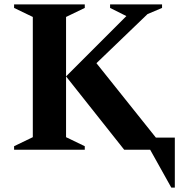

<svg xmlns="http://www.w3.org/2000/svg" viewBox="-20 -680 818 872"><path d="M44 0V-16L129 -57V-603L44 -644V-660H365V-644L280 -603V-57L365 -16V0ZM280 -333 554 -607 480 -644V-660H716V-644L650 -616L418 -393L688 -55H774V172H758L662 0H544Z"/></svg>

Font: Spectral
Style: Bold
Weight: 700
Designer: Jean-Baptiste Levee
Foundry: Production Type
Version: Version 2.001